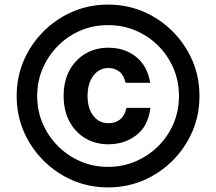

<svg xmlns="http://www.w3.org/2000/svg" viewBox="-20 -705 940 835"><path d="M450 110Q367.5 110 295.8 79.2Q224.2 48.3 169.2 -6.7Q114.2 -61.7 83.3 -133.3Q52.5 -205 52.5 -287.5Q52.5 -370 83.3 -441.7Q114.2 -513.3 169.2 -568.3Q224.2 -623.3 295.8 -654.2Q367.5 -685 450 -685Q532.5 -685 604.2 -654.2Q675.8 -623.3 730.8 -568.3Q785.8 -513.3 816.7 -441.7Q847.5 -370 847.5 -287.5Q847.5 -205 816.7 -133.3Q785.8 -61.7 730.8 -6.7Q675.8 48.3 604.2 79.2Q532.5 110 450 110ZM450 20.8Q514.2 20.8 570 -3.3Q625.8 -27.5 668.3 -69.6Q710.8 -111.7 734.6 -167.5Q758.3 -223.3 758.3 -287.5Q758.3 -351.7 734.6 -407.5Q710.8 -463.3 668.3 -505.8Q625.8 -548.3 570 -572.1Q514.2 -595.8 450 -595.8Q385.8 -595.8 330 -572.1Q274.2 -548.3 232.1 -505.8Q190 -463.3 165.8 -407.5Q141.7 -351.7 141.7 -287.5Q141.7 -223.3 165.8 -167.5Q190 -111.7 232.1 -69.6Q274.2 -27.5 330 -3.3Q385.8 20.8 450 20.8ZM451.7 -77.5Q395.8 -77.5 351.7 -103.3Q307.5 -129.2 282.1 -176.7Q256.7 -224.2 256.7 -287.5Q256.7 -351.7 282.1 -398.8Q307.5 -445.8 351.7 -471.7Q395.8 -497.5 451.7 -497.5Q521.7 -497.5 571.2 -458.3Q620.8 -419.2 633.3 -345H525.8Q519.2 -377.5 499.2 -393.3Q479.2 -409.2 451.7 -409.2Q410.8 -409.2 385.8 -375.4Q360.8 -341.7 360.8 -287.5Q360.8 -234.2 385.8 -201.7Q410.8 -169.2 451.7 -169.2Q481.7 -169.2 502.1 -185.4Q522.5 -201.7 530 -235.8H634.2Q624.2 -155.8 572.5 -116.7Q520.8 -77.5 451.7 -77.5Z"/></svg>

Font: Funnel Sans Light SemiBold
Style: Regular
Weight: 600
Version: Version 1.000